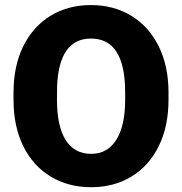

<svg xmlns="http://www.w3.org/2000/svg" viewBox="-20 -741 730 770"><path d="M655.8 -340.8Q655.8 -233.9 616.5 -154.5Q577.1 -75.2 506.8 -32.7Q436.5 9.8 345.7 9.8Q254.4 9.8 183.6 -32.7Q112.8 -75.2 73.5 -154.5Q34.2 -233.9 34.2 -340.8V-369.6Q34.2 -476.6 73.5 -555.9Q112.8 -635.3 183.1 -678Q253.4 -720.7 344.7 -720.7Q435.5 -720.7 506.1 -678Q576.7 -635.3 616.2 -555.9Q655.8 -476.6 655.8 -369.6ZM481.9 -370.6Q481.9 -586.4 344.7 -586.4Q217.3 -586.4 209 -396L208.5 -340.8Q208.5 -235.4 243.2 -179.7Q277.8 -124 345.7 -124Q410.6 -124 446 -179.7Q481.4 -235.4 481.9 -337.9Z"/></svg>

Font: Mardoto Black
Style: Regular
Weight: 900
Designer: Christian Robertson, Vahan Hovhannisyan
Foundry: Google
Version: Version 1.000